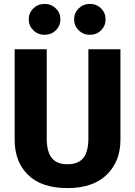

<svg xmlns="http://www.w3.org/2000/svg" viewBox="-20 -945 691 982"><path d="M150.5 -902Q174 -925 208 -925Q242 -925 265.5 -902Q289 -879 289 -846Q289 -813 265.5 -790Q242 -767 208 -767Q174 -767 150.5 -790Q127 -813 127 -846Q127 -879 150.5 -902ZM439 -925Q474 -925 497 -902Q520 -879 520 -846Q520 -813 497 -790Q474 -767 439 -767Q406 -767 382.5 -790Q359 -813 359 -846Q359 -879 382.5 -902Q406 -925 439 -925ZM596 -693V-230Q596 -120 526 -51.5Q456 17 325 17Q193 17 124 -50Q55 -117 55 -230V-693H219V-237Q219 -170 244.5 -137.5Q270 -105 325 -105Q381 -105 406.5 -137.5Q432 -170 432 -237V-693Z"/></svg>

Font: FiraGO
Style: Bold
Weight: 700
Designer: bBox Type
Foundry: bBox Type GmbH
Version: Version 1.001;PS 001.001;hotconv 1.0.88;makeotf.lib2.5.64775